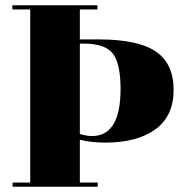

<svg xmlns="http://www.w3.org/2000/svg" viewBox="-20 -720 706 731"><path d="M95 -684H27V-700H351V-684H284V-570H355Q505 -570 573 -524Q641 -478 641 -378Q641 -278 571.5 -227.5Q502 -177 380 -177Q328 -177 284 -188V-25H352V-9H28V-25H95ZM299 -554H284V-210Q310 -202 330 -202Q439 -202 439 -381Q439 -478 409.5 -516Q380 -554 299 -554Z"/></svg>

Font: Elsie Black
Style: Regular
Weight: 900
Designer: Alejandro Inler
Foundry: Alejandro Inler
Version: 1.002